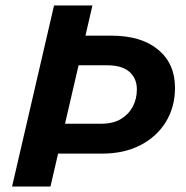

<svg xmlns="http://www.w3.org/2000/svg" viewBox="-20 -680 678 700"><path d="M136 -120 161 -229H350Q393 -229 421.5 -246.5Q450 -264 464.5 -292Q479 -320 479 -354Q479 -394 452 -418Q425 -442 370 -442H206L233 -550H386Q495 -550 556.5 -499Q618 -448 618 -360Q618 -290 585 -236Q552 -182 492.5 -151Q433 -120 353 -120ZM24 0 177 -660H317L164 0Z"/></svg>

Font: Kantumruy Pro SemiBold
Style: Italic
Weight: 600
Italic angle: -13°
Version: Version 1.002